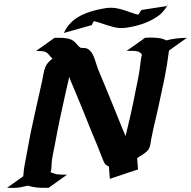

<svg xmlns="http://www.w3.org/2000/svg" viewBox="-20 -921 937 942"><path d="M247.6 -735.4Q257.3 -735.4 267.8 -735.6Q278.3 -735.8 289.1 -735.1Q299.8 -734.4 310.1 -732.4Q320.3 -730.5 329.6 -726.6Q340.8 -721.7 349.1 -712.4Q357.4 -703.1 365.7 -694.3Q368.2 -691.9 371.1 -689.7Q374 -687.5 377 -686H380.4Q388.2 -686 397 -685.3Q405.8 -684.6 412.6 -679.7Q421.4 -673.8 427.7 -665.3Q434.1 -656.7 438.5 -646.7Q442.9 -636.7 446.3 -626.2Q449.7 -615.7 452.6 -606.4Q460.9 -581.1 471.4 -556.4Q481.9 -531.7 492.2 -506.8Q510.7 -461.4 529.3 -416.7Q547.9 -372.1 565.9 -326.2Q572.8 -307.6 580.6 -289.8Q588.4 -272 596.2 -253.4Q596.2 -254.9 597.2 -257.8Q610.4 -311.5 622.3 -364.7Q634.3 -418 644.5 -471.7Q650.9 -502.4 657 -533.2Q663.1 -564 667 -594.7Q668.9 -606.4 669.9 -617.9Q670.9 -629.4 673.3 -640.6Q674.3 -644.5 675.3 -648.2Q676.3 -651.9 675.3 -655.8Q672.9 -657.7 667.5 -662.4Q662.1 -667 656.2 -668.5Q644 -671.4 632.1 -671.4Q620.1 -671.4 607.4 -671.4Q605.5 -670.9 600.6 -670.9L689.9 -733.9Q681.2 -732.9 672.6 -731.7Q664.1 -730.5 655.8 -729Q652.3 -728.5 654.1 -729Q655.8 -729.5 660.9 -730.2Q666 -731 674.1 -732.2Q682.1 -733.4 690.9 -734.9L691.4 -735.4H695.8Q696.3 -735.4 696.8 -735.6Q697.3 -735.8 697.8 -735.8Q706.1 -736.8 715.6 -736.8Q725.1 -736.8 733.4 -736.3Q748.5 -735.8 764.9 -733.4Q781.2 -731 794.9 -722.7Q845.7 -735.4 897 -735.4L809.1 -672.9Q800.3 -601.1 785.9 -531Q771.5 -460.9 755.9 -391.1Q750.5 -367.2 745.1 -343.5Q739.7 -319.8 733.9 -296.4Q733.4 -294.9 731.9 -287.1Q730.5 -279.3 728.5 -270.3Q726.6 -261.2 725.1 -253.9Q723.6 -246.6 723.6 -246.6L722.2 -240.7Q721.7 -239.7 721.7 -236.8Q721.7 -235.8 721.2 -231.9Q720.7 -228 719.7 -225.6Q718.8 -220.2 718 -213.9Q717.3 -207.5 715.3 -202.1Q710 -185.5 694.3 -173.1Q678.7 -160.6 664.6 -153.3Q662.6 -151.9 659.9 -149.9Q657.2 -147.9 656.2 -147L652.8 -144.5L657.2 -89.8Q622.6 -78.6 588.4 -66.9Q554.2 -55.2 519 -43.5L514.2 -104.5Q497.1 -109.9 489.3 -127Q480.5 -147 473.1 -167.2Q465.8 -187.5 457.5 -207Q429.7 -272.5 403.8 -337.9Q377.9 -403.3 350.1 -468.8Q344.2 -483.4 337.9 -498Q331.5 -512.7 325.7 -527.3L319.8 -543.9L303.2 -471.7Q289.6 -409.2 276.1 -347.9Q262.7 -286.6 251.5 -224.1Q250.5 -216.8 248.8 -209.2Q247.1 -201.7 245.6 -194.3Q242.7 -175.8 238.5 -157.2Q234.4 -138.7 233.4 -119.6Q232.4 -109.4 232.2 -97.7Q231.9 -85.9 228 -76.2Q235.8 -72.8 242.9 -70.6Q250 -68.4 258.3 -65.9Q271 -64.5 283.7 -64.2Q296.4 -64 309.1 -64L218.3 0.5Q203.6 0.5 190.7 0.5Q177.7 0.5 165.5 -0.5Q153.3 -1.5 141.6 -3.7Q129.9 -5.9 117.7 -10.3Q106.9 -7.8 97.2 -5.9Q87.4 -3.9 84 -2.9Q66.9 1 49.3 0.7Q31.7 0.5 14.6 0.5L94.2 -56.2L96.7 -84.5Q100.1 -109.9 105.2 -134.3Q110.4 -158.7 114.3 -183.6Q129.4 -270 148.7 -354Q168 -438 186.5 -522.9Q189 -534.2 190.9 -546.1Q192.9 -558.1 195.6 -569.6Q198.2 -581.1 202.6 -592Q207 -603 214.8 -612.3Q219.7 -618.2 225.3 -623.3Q231 -628.4 237.3 -633.8Q228 -641.6 220.9 -651.4Q213.9 -661.1 203.1 -666.5Q191.4 -669.9 180.2 -670.4Q168.9 -670.9 156.7 -670.9ZM796.9 -891.1Q797.9 -892.1 800.5 -895.5Q803.2 -898.9 805.2 -900.9Q806.2 -901.9 804.7 -899.7Q803.2 -897.5 802.2 -896.5L798.3 -890.1Q799.3 -890.6 797.4 -887.7Q795.4 -884.8 794.4 -883.8Q791.5 -878.4 790 -877Q788.6 -875.5 784.7 -870.1Q776.9 -859.9 767.6 -851.8Q758.3 -843.8 747.6 -836.9Q713.9 -814.9 675.3 -802.5Q636.7 -790 597.2 -784.7Q565.4 -780.8 536.9 -788.3Q508.3 -795.9 479 -806.2Q470.2 -809.1 461.2 -812Q452.1 -814.9 442.4 -816.9H439.9Q437 -812.5 434.8 -807.6Q432.6 -802.7 430.2 -797.9L293.5 -759.3Q304.7 -784.2 321.3 -802.7Q337.9 -821.3 358.6 -834.5Q379.4 -847.7 403.3 -856.7Q427.2 -865.7 453.1 -872.1Q477.1 -877.9 500.7 -881.3Q524.4 -884.8 549.3 -880.9Q571.3 -877.4 591.3 -870.4Q611.3 -863.3 631.8 -856.4Q638.7 -854 645.3 -852.1Q651.9 -850.1 658.7 -849.1L665.5 -858.9Q667.5 -862.3 669.7 -866Q671.9 -869.6 674.3 -872.1ZM369.1 -687Q369.6 -686.5 370.1 -686.5Q369.1 -687 368.7 -687Q368.2 -687 369.1 -687ZM372.1 -686H373ZM722.2 -241.2Q722.2 -240.7 721.9 -240.7Q721.7 -240.7 721.7 -240.2Q722.2 -241.2 722.2 -241.2Z"/></svg>

Font: Autopia Bold Italic
Style: Bold Italic
Weight: 700
Italic angle: -104°
Designer: Antoine Gelgon
Foundry: Antoine Gelgon
Version: V.1.0